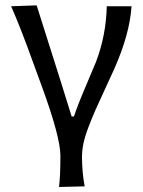

<svg xmlns="http://www.w3.org/2000/svg" viewBox="-20 -520 545 734"><path d="M303.7 192.4 205.6 194.8Q210.9 154.8 210.9 74.7Q210.9 4.9 140.6 -188L108.4 -275.9Q59.6 -412.1 22.5 -496.1L120.1 -499.5Q132.3 -461.9 164.3 -359.9Q196.3 -257.8 212.9 -206.5L253.9 -74.7H262.7Q276.9 -118.2 308.6 -192.1Q340.3 -266.1 346.7 -282.7Q385.7 -384.8 388.2 -496.1H482.9Q475.6 -388.2 416.5 -255.9Q403.8 -227.5 379.2 -174.6Q354.5 -121.6 343.5 -96.4Q332.5 -71.3 318.6 -35.2Q304.7 1 299.1 28.1Q293.5 55.2 293.5 80.1Q293.5 138.2 303.7 192.4Z"/></svg>

Font: Commissioner Flair
Style: Regular
Weight: 400
Designer: Kostas Bartsokas
Foundry: Kostas Bartsokas
Version: Version 1.000